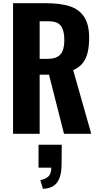

<svg xmlns="http://www.w3.org/2000/svg" viewBox="-20 -830 623 1191"><path d="M61 0V-810H271Q353 -810 411.5 -791.5Q470 -773 501.5 -726Q533 -679 533 -596Q533 -546 524.5 -507.5Q516 -469 494.5 -440.5Q473 -412 434 -395L546 0H377L284 -367H226V0ZM226 -465H274Q314 -465 337 -478Q360 -491 369.5 -517.5Q379 -544 379 -583Q379 -639 358.5 -668.5Q338 -698 282 -698H226ZM246 341 230 287Q258 283 278 266.5Q298 250 298 210H219V68H363L362 192Q362 261 335.5 300Q309 339 246 341Z"/></svg>

Font: Oswald SemiBold
Style: Regular
Weight: 600
Designer: Vernon Adams
Foundry: Vernon Adams
Version: Version 4.100; ttfautohint (v1.8.1.43-b0c9)